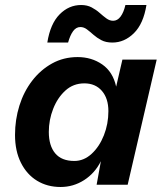

<svg xmlns="http://www.w3.org/2000/svg" viewBox="-20 -738 657 767"><path d="M222 9Q169 9 128 -16Q87 -41 63.5 -88Q40 -135 40 -199Q40 -260 57.5 -316Q75 -372 108.5 -415.5Q142 -459 188 -484.5Q234 -510 290 -510Q346 -510 388.5 -480.5Q431 -451 444 -392L469 -500H606L490 0H366L383 -94Q359 -46 316 -18.5Q273 9 222 9ZM277 -95Q315 -95 346 -123.5Q377 -152 395 -197.5Q413 -243 413 -294Q413 -345 387 -375Q361 -405 317 -405Q273 -405 241.5 -376.5Q210 -348 192.5 -303.5Q175 -259 175 -211Q175 -156 200.5 -125.5Q226 -95 277 -95ZM565 -718Q553 -643 515 -605.5Q477 -568 429 -568Q403 -568 385 -577.5Q367 -587 353.5 -599Q340 -611 327.5 -620.5Q315 -630 301 -630Q284 -630 272 -613.5Q260 -597 252 -568H169Q181 -643 218 -680.5Q255 -718 304 -718Q328 -718 346 -708.5Q364 -699 378 -686.5Q392 -674 405 -664.5Q418 -655 432 -655Q449 -655 461.5 -671.5Q474 -688 481 -718Z"/></svg>

Font: Work Sans SemiBold
Style: Italic
Weight: 600
Italic angle: -13°
Designer: Wei Huang
Foundry: Wei Huang
Version: Version 2.012; ttfautohint (v1.8.3)